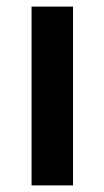

<svg xmlns="http://www.w3.org/2000/svg" viewBox="-20 -559 313 579"><path d="M75.2 0V-539.1H200.2V0Z"/></svg>

Font: Min Sans SemiBold
Style: Regular
Weight: 600
Designer: Jinseong-Kim, NotoSansCJK, Nunito
Foundry: Jinseong-Kim
Version: Version 1.400;Glyphs 3.1.2 (3151)